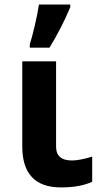

<svg xmlns="http://www.w3.org/2000/svg" viewBox="-20 -816 447 846"><path d="M227.1 -170.9Q226.6 -108.9 296.9 -108.9Q331.1 -108.9 386.2 -126V-15.1Q333 9.8 249 9.8Q78.1 9.8 78.1 -170.9V-545.9H227.1ZM289.6 -795.9V-784.2Q251.5 -693.4 198.2 -606H111.3V-621.1Q120.1 -647.5 132.8 -701.2Q145.5 -754.9 151.4 -795.9Z"/></svg>

Font: NotoSans-Bold
Style: Bold
Weight: 700
Designer: Monotype Design team
Foundry: Monotype Imaging Inc.
Version: Version 1.04